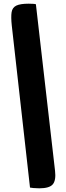

<svg xmlns="http://www.w3.org/2000/svg" viewBox="-20 -823 359 1043"><path d="M193 200Q178 200 161.5 198.5Q145 197 143 196L44 -684Q39 -731 43 -756.5Q47 -782 68.5 -792.5Q90 -803 136 -803Q156 -803 164.5 -802Q173 -801 175 -800L279 105Q285 156 267 178Q249 200 193 200Z"/></svg>

Font: Sansita Swashed ExtraBold
Style: Regular
Weight: 800
Designer: Pablo Cosgaya
Foundry: Omnibus-Type
Version: Version 1.003; ttfautohint (v1.8.3)